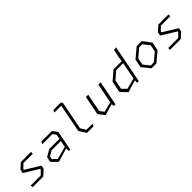

<svg xmlns="http://www.w3.org/2000/svg" viewBox="333 -2214 3674 3674"><g transform="rotate(-45 2170.0 -377.0)"><path d="M76.5 0H366.5L476 -99.5L490 -173L196 -353.5L200 -373.5L280 -451H534L533.5 -500H258.5L149.5 -400.5L135 -327L429 -146.5L425 -126.5L345 -49H76Z M1058.5 0H1096.5L1174.5 -401L1099 -500H813.5L794 -451H1066.5L1113.5 -386L1095.5 -293H821.5L681 -211.5L660 -104L777 11.5L1056 -70.5ZM718.5 -121.5 730.5 -182.5 834 -243H1085.5L1060 -111L802 -41.5Z M1548.5 0H1729L1748.5 -49H1583L1517.5 -156L1629.5 -732.5L1605 -765H1402.5L1383 -716H1568L1457 -144Z M2082 -500H2019L1944 -114L2041.5 11.5L2271 -55.5L2277.5 0H2321L2418 -500H2356L2278 -98L2071.5 -46.5L2010.5 -131.5Z M2906 0H2951L3099.5 -765L3036 -755L2986 -500H2767L2586.5 -346L2541 -114L2662.5 11.5L2907 -62.5ZM2606.5 -134.5 2644 -325.5 2791.5 -453H2982L2914.5 -107L2693 -49.5Z M3296.5 0H3426L3623.5 -165L3656.5 -335L3533 -500H3393.5L3196.5 -335L3163.5 -165ZM3223.5 -175 3250.5 -315 3412 -451H3495.5L3596.5 -325L3569.5 -185L3407.5 -49H3324Z M3796.5 0H4086.5L4196 -99.5L4210 -173L3916 -353.5L3920 -373.5L4000 -451H4254L4253.5 -500H3978.5L3869.5 -400.5L3855 -327L4149 -146.5L4145 -126.5L4065 -49H3796Z"/></g></svg>

Font: Monaspace Krypton ExtraLight
Style: Italic
Weight: 200
Italic angle: -11°
Designer: Riley Cran & the Lettermatic Team
Foundry: Lettermatic
Version: Version 1.101 (Monaspace Krypton)